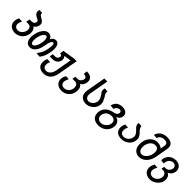

<svg xmlns="http://www.w3.org/2000/svg" viewBox="402 -2586 4596 4596"><g transform="rotate(45 2700.0 -288.0)"><path d="M47.5 -166.5Q47.5 -187.5 51 -207Q54.5 -228 62.5 -250.5Q70.5 -273 85.5 -302L188.5 -295Q174.5 -270 166.2 -248.8Q158 -227.5 153.5 -203.5Q151 -188.5 151 -178Q151 -147.5 164.8 -124Q178.5 -100.5 203.8 -87.2Q229 -74 262 -74Q300.5 -74 335.2 -94.2Q370 -114.5 394 -149.8Q418 -185 426 -229Q429 -247 429 -263Q429 -310.5 402.2 -337.2Q375.5 -364 326.5 -364H262.5L279.5 -459.5H344Q385.5 -459.5 412.5 -479.2Q439.5 -499 445.5 -533.5Q446.5 -541.5 446.5 -545Q446.5 -565.5 430.5 -579.8Q414.5 -594 377 -612.5Q326.5 -632.5 302 -664Q277.5 -695.5 277.5 -740Q277.5 -762 283.5 -787.5L386.5 -780Q382.5 -765.5 382.5 -756Q382.5 -736 396.8 -721.5Q411 -707 446.5 -685.5Q495.5 -661 524 -632Q552.5 -603 552.5 -556Q552.5 -545 550 -529Q542 -485.5 520.8 -455.5Q499.5 -425.5 463.5 -407.5Q496.5 -384 513.5 -347Q530.5 -310 530.5 -263.5Q530.5 -239 526 -212.5Q514.5 -145.5 476 -92.8Q437.5 -40 380.5 -10.2Q323.5 19.5 258 19.5Q195 19.5 147.2 -4.2Q99.5 -28 73.5 -70.2Q47.5 -112.5 47.5 -166.5Z M600.5 -188Q600.5 -233 609 -279.5Q622.5 -354.5 654.5 -417.8Q686.5 -481 732.8 -518.8Q779 -556.5 833.5 -556.5Q880 -556.5 912 -531.8Q944 -507 955 -463.5Q979 -511 1010.5 -533.8Q1042 -556.5 1079 -556.5Q1137.5 -556.5 1169.2 -507.8Q1201 -459 1201 -373Q1201 -327.5 1191 -270.5Q1181 -214 1168.8 -171.5Q1156.5 -129 1135.8 -87.2Q1115 -45.5 1082 1L968 -5.5Q1006.5 -58.5 1029.8 -99.5Q1053 -140.5 1068 -184Q1083 -227.5 1093 -284.5Q1105.5 -352.5 1105.5 -398.5Q1105.5 -468.5 1073.5 -468.5Q1043 -468.5 1021.2 -429Q999.5 -389.5 989.5 -332L978.5 -269Q963 -182 931 -119.2Q899 -56.5 853.2 -23.2Q807.5 10 751.5 10Q679.5 10 640 -42.2Q600.5 -94.5 600.5 -188ZM882 -279.5Q889 -318 889 -356.5Q889 -407 875 -436.5Q861 -466 835 -466Q809 -466 783.2 -439.2Q757.5 -412.5 737.5 -366.8Q717.5 -321 707.5 -265.5Q700.5 -227 700.5 -189.5Q700.5 -139 714.8 -109.5Q729 -80 755.5 -80Q785 -80 810.8 -108.8Q836.5 -137.5 854.8 -183.2Q873 -229 882 -279.5Z M1221.5 37.5Q1221.5 10 1226.5 -17Q1229 -32.5 1235.8 -51.8Q1242.5 -71 1253 -90L1349.5 -83Q1330.5 -40 1325.5 -14Q1322.5 5 1322.5 21.5Q1322.5 73 1350.2 103Q1378 133 1428.5 133Q1469.5 133 1503.5 110.2Q1537.5 87.5 1561 46Q1584.5 4.5 1594.5 -50.5L1666.5 -459.5L1486 -432Q1504 -413 1513.2 -389Q1522.5 -365 1522.5 -338.5Q1522.5 -327 1520 -311Q1513 -271 1488.2 -240.2Q1463.5 -209.5 1425 -192.2Q1386.5 -175 1341 -175H1246.5L1262 -264H1338.5Q1362.5 -264 1384.5 -276.2Q1406.5 -288.5 1420 -309.2Q1433.5 -330 1433.5 -354Q1433.5 -377 1416.5 -390Q1399.5 -403 1370 -403L1384 -500L1690 -550H1784L1695.5 -47Q1672 86 1603.5 154Q1535 222 1425 222Q1361 222 1315.2 200Q1269.5 178 1245.5 136.5Q1221.5 95 1221.5 37.5Z M1814 24.5Q1814 5.5 1818 -17.5Q1826 -66 1857.5 -118.5L1953.5 -112Q1936.5 -75 1928.8 -54.2Q1921 -33.5 1917 -9Q1914 7 1914 20.5Q1914 67.5 1944.2 94Q1974.5 120.5 2029 120.5Q2068.5 120.5 2103.2 100.8Q2138 81 2161.5 46Q2185 11 2193 -33.5Q2196 -51.5 2196 -68.5Q2196 -119 2169.8 -150Q2143.5 -181 2099 -181H2009.5L2024.5 -264.5H2100.5Q2128 -264.5 2153.2 -279Q2178.5 -293.5 2196 -318.5Q2213.5 -343.5 2218.5 -373.5Q2220 -382 2220 -389.5Q2220 -421 2194.5 -437.8Q2169 -454.5 2118.5 -455.5L2128.5 -550Q2190.5 -551.5 2234.8 -534.2Q2279 -517 2302 -483.2Q2325 -449.5 2325 -403Q2325 -384 2321.5 -366Q2302 -258 2224.5 -223.5Q2259 -206 2277.8 -167.2Q2296.5 -128.5 2296.5 -75Q2296.5 -46 2291.5 -17.5Q2279.5 49.5 2241.8 100.8Q2204 152 2147.8 180.5Q2091.5 209 2025.5 209Q1962 209 1914 185.8Q1866 162.5 1840 120.8Q1814 79 1814 24.5Z M2533.5 -15.5Q2494.5 -37 2474 -79.5Q2453.5 -122 2453.5 -178.5Q2453.5 -208 2458.5 -236.5L2545 -725H2647L2560 -234.5Q2555.5 -208.5 2555.5 -187Q2555.5 -169.5 2558.5 -150Q2569.5 -114 2595.2 -92Q2621 -70 2656.5 -70Q2696 -70 2731 -90Q2766 -110 2790 -144.2Q2814 -178.5 2821.5 -220Q2824 -233 2824 -250Q2824 -275 2816.8 -298.2Q2809.5 -321.5 2798 -342.8Q2786.5 -364 2766.5 -396L2760.5 -405.5L2751 -417.5Q2738 -433 2730.2 -444.5Q2722.5 -456 2717.2 -472.8Q2712 -489.5 2712 -512Q2712 -537.5 2718 -565.5L2818.5 -558Q2814.5 -535 2814.5 -521.5Q2814.5 -501.5 2820.5 -487.5Q2826.5 -473.5 2841.5 -448.5L2849.5 -436Q2859 -426.5 2867 -412.8Q2875 -399 2879.5 -383.5Q2896.5 -356 2910.8 -318Q2925 -280 2925 -235.5Q2925 -215 2921.5 -197Q2911 -137 2872 -87.8Q2833 -38.5 2775.5 -10.2Q2718 18 2653.5 18Q2615.5 18 2586.5 9.8Q2557.5 1.5 2533.5 -15.5Z M3008 -28.5Q3008 -54 3012.5 -81.5Q3023.5 -141 3059 -188Q3094.5 -235 3149.5 -265.5Q3204.5 -296 3273.5 -308Q3321 -315 3351.2 -336.8Q3381.5 -358.5 3387.5 -394.5Q3388.5 -401.5 3388.5 -406Q3388.5 -428.5 3374.5 -445.8Q3360.5 -463 3332 -463Q3304 -463 3279 -449.5Q3254 -436 3237 -413.5Q3220 -391 3215.5 -365.5L3108 -373Q3118.5 -433 3150.2 -473.5Q3182 -514 3229 -533.8Q3276 -553.5 3333.5 -553.5Q3386.5 -553.5 3425.8 -537.5Q3465 -521.5 3486 -491.8Q3507 -462 3507 -422.5Q3507 -410.5 3504.5 -394.5Q3497 -350.5 3470.5 -320.8Q3444 -291 3395 -275.5Q3433 -267 3463.8 -243.2Q3494.5 -219.5 3512.2 -183.8Q3530 -148 3530 -104.5Q3530 -90 3526.5 -67Q3514 5 3473.2 59Q3432.5 113 3370.2 142.5Q3308 172 3232 172Q3162.5 172 3112 147.5Q3061.5 123 3034.8 77.8Q3008 32.5 3008 -28.5ZM3427 -75Q3430 -91.5 3430 -106Q3430 -157.5 3396 -186.2Q3362 -215 3300 -215Q3251 -215 3210.8 -196Q3170.5 -177 3144.2 -142Q3118 -107 3110 -61Q3107.5 -44.5 3107.5 -32.5Q3107.5 3 3123.2 30.2Q3139 57.5 3168 72.5Q3197 87.5 3235.5 87.5Q3278.5 87.5 3320 65Q3361.5 42.5 3390.5 5Q3419.5 -32.5 3427 -75Z M3644 -167Q3644 -190.5 3648.5 -216Q3657 -263 3679 -302L3776.5 -295.5Q3753.5 -248.5 3747 -212.5Q3743.5 -190.5 3743.5 -177Q3743.5 -124.5 3773.5 -94.2Q3803.5 -64 3856.5 -64Q3898.5 -64 3935.8 -84Q3973 -104 3998.5 -139.2Q4024 -174.5 4032 -219Q4035 -235 4035 -249Q4035 -276 4025.5 -298.8Q4016 -321.5 4001 -340.5Q3986 -359.5 3960 -387Q3932.5 -411.5 3915 -431.5Q3897.5 -451.5 3886.8 -475Q3876 -498.5 3876 -526.5Q3876 -537.5 3878.5 -553.5L3979 -546.5Q3979.5 -524 3985.2 -506.2Q3991 -488.5 4004.2 -468.8Q4017.5 -449 4043 -420.5Q4064 -404 4076.8 -390.2Q4089.5 -376.5 4096 -363Q4134.5 -319 4134.5 -250.5Q4134.5 -231 4130.5 -206Q4119.5 -143.5 4080.2 -93.5Q4041 -43.5 3982 -15.2Q3923 13 3855.5 13Q3789.5 13 3741.8 -8.8Q3694 -30.5 3669 -71Q3644 -111.5 3644 -167Z M4250.5 -215.5Q4250.5 -251 4257 -287Q4270.5 -364 4309.2 -423.2Q4348 -482.5 4404.8 -515.2Q4461.5 -548 4527.5 -548Q4576.5 -548 4617.8 -533.8Q4659 -519.5 4684 -493L4701.5 -595.5Q4704.5 -613.5 4704.5 -628Q4704.5 -671.5 4677.5 -691.2Q4650.5 -711 4596.5 -711Q4555.5 -711 4521.8 -697Q4488 -683 4466 -658.2Q4444 -633.5 4437.5 -602L4339 -609Q4350.5 -665 4387.2 -708.2Q4424 -751.5 4479 -775Q4534 -798.5 4598.5 -798.5Q4701 -798.5 4753 -758.8Q4805 -719 4805 -640.5Q4805 -617 4800.5 -590L4745 -276Q4730 -191 4687.8 -124Q4645.5 -57 4584.8 -19.8Q4524 17.5 4455 17.5Q4393 17.5 4346.8 -11.8Q4300.5 -41 4275.5 -93.8Q4250.5 -146.5 4250.5 -215.5ZM4647 -282Q4652 -310.5 4652 -337Q4652 -397.5 4623.2 -429.5Q4594.5 -461.5 4538.5 -461.5Q4494 -461.5 4455.8 -437.2Q4417.5 -413 4391 -369.2Q4364.5 -325.5 4354.5 -268Q4350 -242 4350 -217.5Q4350 -175 4363.2 -141.5Q4376.5 -108 4401 -89.2Q4425.5 -70.5 4458.5 -70.5Q4500.5 -70.5 4540.2 -99Q4580 -127.5 4608.5 -176Q4637 -224.5 4647 -282Z M4808.5 27Q4808.5 6 4812 -14.5Q4821.5 -66.5 4852.5 -121L4953 -114Q4919 -58.5 4911 -10.5Q4908.5 5.5 4908.5 16.5Q4908.5 49 4923 74.2Q4937.5 99.5 4963.5 113.5Q4989.5 127.5 5023.5 127.5Q5062 127.5 5099 107.5Q5136 87.5 5162 53Q5188 18.5 5195.5 -23.5Q5198.5 -39.5 5198.5 -54Q5198.5 -87 5185.8 -112.5Q5173 -138 5149.8 -152.2Q5126.5 -166.5 5096.5 -166.5H5039L5053 -243.5H5104Q5133 -243.5 5160.2 -258.5Q5187.5 -273.5 5206.5 -299.8Q5225.5 -326 5231 -358Q5233 -368 5233 -379.5Q5233 -406 5221.2 -426.8Q5209.5 -447.5 5188.5 -459Q5167.5 -470.5 5141 -470.5Q5104 -470.5 5072.8 -454.2Q5041.5 -438 5020.5 -408.5Q4999.5 -379 4992.5 -340Q4989.5 -323.5 4989.5 -312.5Q4989.5 -303.5 4991.5 -294L4895 -301Q4891.5 -318.5 4891.5 -327Q4891.5 -339.5 4895 -356.5Q4905 -415 4940.2 -460.2Q4975.5 -505.5 5028.5 -530.8Q5081.5 -556 5144 -556Q5199.5 -556 5243 -534Q5286.5 -512 5310.5 -473.5Q5334.5 -435 5334.5 -386.5Q5334.5 -370 5331.5 -352.5Q5321.5 -296.5 5290 -258.5Q5258.5 -220.5 5210 -204.5Q5252.5 -184.5 5275.5 -145.2Q5298.5 -106 5298.5 -54Q5298.5 -32 5294 -7Q5283.5 51.5 5242.5 102.5Q5201.5 153.5 5142 184Q5082.5 214.5 5020.5 214.5Q4957 214.5 4909 190.8Q4861 167 4834.8 124.5Q4808.5 82 4808.5 27Z"/></g></svg>

Font: JuliaMono Medium
Style: Italic
Weight: 500
Italic angle: -9°
Monospace: yes
Designer: cormullion
Foundry: corm
Version: Version 0.054; ttfautohint (v1.8.4)